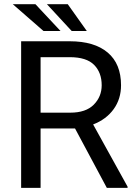

<svg xmlns="http://www.w3.org/2000/svg" viewBox="-20 -911 656 931"><path d="M498 0 343.8 -288.1H176.8V0H82.5V-710.9H317.9Q437.5 -710.9 502.2 -656.2Q566.9 -601.6 566.9 -497.6Q566.9 -431.2 531 -381.6Q495.1 -332 431.6 -307.6L598.6 -5.9V0ZM176.8 -633.8V-364.7H320.8Q396.5 -364.7 434.8 -403.6Q473.1 -442.4 473.1 -497.6Q473.1 -559.1 436.3 -596.4Q399.4 -633.8 317.9 -633.8ZM151.9 -890.6 273.4 -760.7H190.9L42 -890.6ZM308.6 -890.6 400.9 -760.7H327.6L207.5 -890.6Z"/></svg>

Font: Roboto21382017
Style: Regular
Weight: 400
Designer: Christian Robertson
Foundry: Google
Version: Version 2.138; 2017